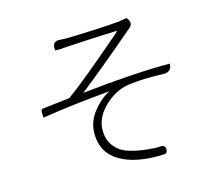

<svg xmlns="http://www.w3.org/2000/svg" viewBox="-110 -896 1219 1071"><g transform="rotate(-15 500.0 -361.0)"><path d="M414 -185Q414 -129 444 -91Q474 -54 521 -39Q568 -24 625 -18Q682 -12 697 -15Q737 -19 729 20Q726 33 709 33Q549 40 457 -14Q365 -68 365 -179Q365 -247 409 -303Q453 -359 507 -386Q289 -367 114 -339Q109 -387 121 -388Q118 -388 281 -407Q374 -473 618 -683Q640 -702 632 -701L491 -695Q366 -689 343 -687L306 -684H274L273 -696Q271 -736 311 -735L342 -733Q379 -733 500 -738Q621 -744 659 -748L704 -756Q738 -719 699 -692Q492 -515 364 -415Q663 -448 872 -448Q872 -400 823 -401Q713 -406 621 -394Q542 -382 478 -320Q414 -258 414 -185Z"/></g></svg>

Font: Swei Half Moon CJK SC
Style: Light
Weight: 300
Version: Version 2.071